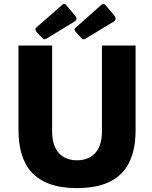

<svg xmlns="http://www.w3.org/2000/svg" viewBox="-20 -957 780 987"><path d="M320 -931C315 -939 307 -939 300 -932L165 -814C160 -810 161 -801 168 -792L197 -762C205 -752 211 -753 225 -762L361 -845C378 -855 375 -866 365 -878ZM522 -931C516 -939 508 -939 501 -932L368 -814C361 -810 362 -801 370 -792L398 -762C407 -752 413 -753 426 -762L563 -845C579 -855 576 -866 567 -878ZM677 -287V-723H504V-280C504 -176 448 -133 376 -133C304 -133 248 -176 248 -280V-723H75V-290C75 -108 154 10 376 10C598 10 677 -108 677 -287Z"/></svg>

Font: United Sans ExtraBold
Style: Regular
Weight: 800
Designer: Pablo Impallari, Rodrigo Fuenzalida (Modified by Dan O. Williams)
Version: Version 1.000;PS 001.000;hotconv 1.0.88;makeotf.lib2.5.64775